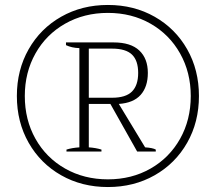

<svg xmlns="http://www.w3.org/2000/svg" viewBox="-20 -744 870 774"><path d="M782 -357Q782 -252 734.5 -168.5Q687 -85 603.5 -37.5Q520 10 415 10Q310 10 226.5 -37.5Q143 -85 95.5 -168.5Q48 -252 48 -357Q48 -462 95.5 -545.5Q143 -629 226.5 -676.5Q310 -724 415 -724Q520 -724 603.5 -676.5Q687 -629 734.5 -545.5Q782 -462 782 -357ZM749 -357Q749 -452 706 -528.5Q663 -605 587 -648.5Q511 -692 415 -692Q319 -692 242.5 -648.5Q166 -605 123 -528.5Q80 -452 80 -357Q80 -261 123 -184.5Q166 -108 242.5 -64.5Q319 -21 415 -21Q511 -21 587 -64.5Q663 -108 706 -184.5Q749 -261 749 -357ZM565 -150Q596 -148 608 -141V-133H533L425 -325H338V-150Q367 -148 389 -141V-133H248V-141Q270 -148 300 -150V-550Q269 -551 246 -562V-573H438Q507 -573 541.5 -540.5Q576 -508 576 -450Q576 -394 547 -361.5Q518 -329 459 -325ZM338 -350H432Q487 -350 512 -375Q537 -400 537 -450Q537 -500 512 -524Q487 -548 432 -548H338Z"/></svg>

Font: Trirong ExtraLight
Style: Regular
Weight: 275
Designer: Katatrad Team
Foundry: CadsonDemak
Version: Version 1.001